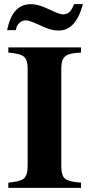

<svg xmlns="http://www.w3.org/2000/svg" viewBox="-20 -904 429 924"><path d="M336 -884H379Q345 -757 263 -757Q231 -757 198 -771L169 -784Q121 -806 105 -806Q86 -806 72.5 -793Q59 -780 56 -759H14Q28 -824 56 -854Q84 -884 130 -884Q161 -884 203 -865L243 -847Q270 -835 282 -835Q302 -835 314 -846Q326 -857 336 -884ZM370 0H20V-25Q77 -30 95 -45Q113 -60 113 -106V-576Q113 -617 94 -632Q75 -647 20 -651V-676H370V-651Q314 -649 294.5 -633.5Q275 -618 275 -576V-106Q275 -58 293.5 -43.5Q312 -29 370 -25Z"/></svg>

Font: STIX
Style: Bold
Weight: 700
Designer: MicroPress Inc., with final additions and corrections provided by Coen Hoffman, Elsevier (retired)
Version: Version 1.1.1